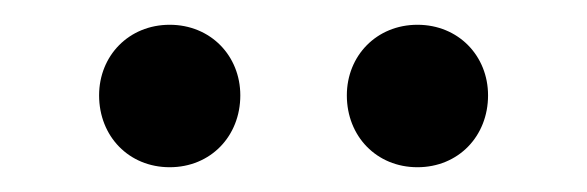

<svg xmlns="http://www.w3.org/2000/svg" viewBox="-20 -690 474 155"><path d="M117 -555C150 -555 174 -580 174 -613C174 -645 150 -670 117 -670C84 -670 60 -645 60 -613C60 -580 84 -555 117 -555ZM317 -555C350 -555 374 -580 374 -613C374 -645 350 -670 317 -670C284 -670 260 -645 260 -613C260 -580 284 -555 317 -555Z"/></svg>

Font: Outfit
Style: Regular
Weight: 400
Designer: Rodrigo Fuenzalida
Foundry: fragTYPE
Version: Version 1.100;gftools[0.9.27]